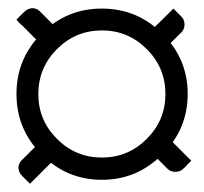

<svg xmlns="http://www.w3.org/2000/svg" viewBox="-20 -442 501 472"><path d="M230.5 0Q143.6 0 82 -62.5Q20.5 -124 20.5 -210.9Q20.5 -297.9 82 -359.4Q143.6 -420.9 230.5 -420.9Q317.4 -420.9 378.9 -359.4Q441.4 -297.9 441.4 -210.9Q441.4 -124 378.9 -62.5Q317.4 0 230.5 0ZM230.5 -367.2Q166 -367.2 120.1 -321.3Q74.2 -275.4 74.2 -210.9Q74.2 -146.5 120.1 -100.6Q166 -54.7 230.5 -54.7Q294.9 -54.7 340.8 -100.6Q386.7 -146.5 386.7 -210.9Q386.7 -275.4 340.8 -321.3Q294.9 -367.2 230.5 -367.2ZM425.8 -362.3Q405.3 -341.8 364.3 -301.8Q364.3 -302.7 364.3 -303.7Q363.3 -304.7 363.3 -304.7Q356.4 -316.4 345.7 -325.2Q335 -335 323.2 -338.9Q343.8 -359.4 386.7 -401.4Q390.6 -405.3 398.4 -413.1Q406.2 -420.9 406.2 -420.9Q412.1 -415 425.8 -401.4Q433.6 -393.6 433.6 -381.8Q433.6 -370.1 425.8 -362.3ZM136.7 -73.2Q115.2 -51.8 73.2 -9.8Q73.2 -9.8 71.3 -7.8Q66.4 -2.9 60.5 2.9Q53.7 9.8 53.7 9.8Q49.8 5.9 43.9 0Q38.1 -5.9 34.2 -9.8Q26.4 -17.6 25.4 -28.3Q25.4 -29.3 25.4 -29.3Q25.4 -39.1 32.2 -46.9Q53.7 -68.4 96.7 -111.3Q104.5 -100.6 115.2 -91.8Q125 -82 136.7 -73.2ZM90.8 -322.3Q74.2 -339.8 40 -374Q39.1 -374 38.1 -376Q33.2 -380.9 26.4 -386.7Q20.5 -393.6 20.5 -393.6Q26.4 -400.4 40 -413.1Q47.9 -420.9 58.6 -421.9Q58.6 -421.9 59.6 -421.9Q69.3 -421.9 77.1 -415Q100.6 -391.6 148.4 -343.8Q131.8 -344.7 117.2 -339.8Q102.5 -335 90.8 -322.3ZM450.2 -46.9Q446.3 -43 440.4 -37.1Q435.5 -31.2 430.7 -27.3Q422.9 -19.5 411.1 -19.5Q399.4 -19.5 391.6 -27.3Q380.9 -38.1 358.4 -60.5Q361.3 -62.5 365.2 -63.5Q368.2 -65.4 372.1 -66.4Q381.8 -71.3 389.6 -78.1Q398.4 -85.9 403.3 -93.8Q412.1 -85 430.7 -66.4Q434.6 -62.5 442.4 -54.7Q450.2 -46.9 450.2 -46.9Z"/></svg>

Font: Citrica
Style: Regular
Weight: 400
Designer: Mario Otalvaro
Version: Version 1.0